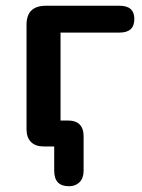

<svg xmlns="http://www.w3.org/2000/svg" viewBox="-20 -508 494 666"><path d="M219 138Q168 138 168 84V0H131Q103 0 87.5 -15.5Q72 -31 72 -60V-422Q72 -488 139 -488H395Q446 -488 446 -442Q446 -395 395 -395H190V-90H215Q270 -90 270 -35V84Q270 110 256 124Q242 138 219 138Z"/></svg>

Font: Chiron GoRound TC M
Style: Regular
Weight: 500
Designer: Ryoko NISHIZUKA 西塚涼子 (kana, bopomofo & ideographs); Paul D. Hunt (Latin, Greek & Cyrillic); Sandoll Communications 산돌커뮤니
Foundry: Adobe
Version: Version 1.000;hotconv 1.1.1;makeotfexe 2.6.0